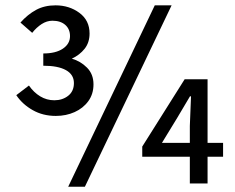

<svg xmlns="http://www.w3.org/2000/svg" viewBox="-20 -687 881 719"><path d="M189 -252.9Q140.6 -252.9 102.3 -274.7Q64 -296.4 41 -330.6L88.4 -366.7Q106.4 -340.8 130.6 -326.2Q154.8 -311.5 183.6 -311.5Q213.9 -311.5 235.4 -328.4Q256.8 -345.2 256.8 -376Q256.8 -407.7 227.1 -424.3Q197.3 -440.9 142.1 -440.9V-486.8Q189 -486.8 215.6 -504.9Q242.2 -522.9 242.2 -551.8Q242.2 -578.1 224.4 -593.8Q206.5 -609.4 176.3 -609.4Q155.3 -609.4 135.7 -596.7Q116.2 -584 100.6 -564L56.6 -602.5Q83.5 -632.8 115 -649.9Q146.5 -667 188 -667Q239.3 -667 277.3 -638.9Q315.4 -610.8 315.4 -561.5Q315.4 -527.8 296.9 -504.4Q278.3 -481 249 -467.3Q281.7 -458 305.9 -433.6Q330.1 -409.2 330.1 -371.1Q330.1 -335 310.8 -308.3Q291.5 -281.7 259.5 -267.3Q227.5 -252.9 189 -252.9ZM235.4 12.2 559.6 -667H622.6L297.9 12.2ZM690.9 0V-100.1H512.7V-138.2L671.4 -390.1H757.3V-151.9H815.4V-100.1H757.3V0ZM586.4 -151.9H690.9V-215.3L695.3 -326.2H691.4L643.6 -245.6Z"/></svg>

Font: Varta Light SemiBold
Style: Regular
Weight: 600
Version: Version 1.004